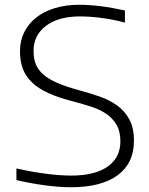

<svg xmlns="http://www.w3.org/2000/svg" viewBox="-20 -777 628 807"><path d="M278 10Q230 10 169.5 2Q109 -6 49 -20V-69Q110 -55 171 -47Q232 -39 279 -39Q378 -39 432 -76.5Q486 -114 486 -183Q486 -225 469.5 -253Q453 -281 426 -299Q399 -317 363.5 -328.5Q328 -340 290 -350Q227 -366 184 -385.5Q141 -405 114.5 -430.5Q88 -456 76 -488Q64 -520 64 -562Q64 -606 82 -642Q100 -678 132.5 -703.5Q165 -729 211 -743Q257 -757 313 -757Q354 -757 402.5 -751Q451 -745 505 -733V-682Q457 -695 407.5 -701.5Q358 -708 316 -708Q226 -708 173.5 -668.5Q121 -629 121 -563Q121 -531 130.5 -507Q140 -483 162.5 -463.5Q185 -444 221 -428.5Q257 -413 311 -398Q356 -386 398 -371.5Q440 -357 472 -334Q504 -311 523.5 -275.5Q543 -240 543 -185Q543 -91 474.5 -40.5Q406 10 278 10Z"/></svg>

Font: Encode Sans Wide
Style: ExtraLight
Weight: 200
Designer: Pablo Impallari, Andres Torresi
Foundry: Pablo Impallari, Andres Torresi
Version: Version 1.000; ttfautohint (v1.00) -l 8 -r 50 -G 200 -x 14 -